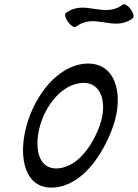

<svg xmlns="http://www.w3.org/2000/svg" viewBox="-20 -853 643 896"><path d="M334 -728C424 -796 510 -701 600 -768C607 -774 603 -792 590 -810C577 -828 561 -837 554 -832C463 -764 377 -859 287 -792C280 -786 285 -768 298 -750C311 -732 327 -723 334 -728ZM232 22C362 13 459 -126 508 -264C561 -418 517 -565 380 -556C248 -547 143 -408 104 -267C62 -115 98 32 232 22ZM167 -267C195 -365 270 -460 363 -466C454 -472 482 -372 446 -269C411 -171 342 -74 250 -67C158 -61 138 -163 167 -267Z"/></svg>

Font: Nupuram Condensed Oblique
Style: Regular
Weight: 400
Width: 3
Designer: Santhosh Thottingal (santhosh.thottingal@gmail.com)
Foundry: SMC
Version: Version 1.000